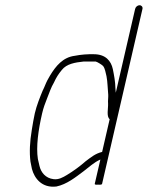

<svg xmlns="http://www.w3.org/2000/svg" viewBox="-20 -705 564 733"><path d="M512.6 -685C505.1 -685 497.7 -678.7 495.9 -671L422 -351C421.3 -356.3 420.8 -361.7 420.7 -367C420.2 -394.2 415.4 -418 410.8 -441C404 -472.7 383.1 -498 338 -498H321C315 -498 308.6 -497.7 301.7 -497L283.3 -495C277.1 -494.3 271.2 -493.3 265.6 -492C220.3 -486.5 193.1 -453 171.3 -417L161.1 -399C154.2 -386 150.2 -372.9 142.9 -359C132.4 -333.6 119.6 -301.6 112.8 -272C110.5 -262 108.5 -251.8 106.8 -241.5L101.6 -210.5C93.7 -163.2 91.8 -123.7 96.3 -88L101.9 -60C111.5 -24.1 139.9 13.7 195.4 7C235.3 -1.4 268.2 -28.2 298.8 -51C320.7 -67.4 337.9 -84.7 363.2 -96L341.7 -3C341.1 -0.3 345.5 0.7 355 0C364.2 0.7 369.1 -0.3 369.7 -3L523.9 -671C525.7 -678.7 520.2 -685 512.6 -685ZM398.7 -250 369.9 -125C343.6 -118.8 326.8 -104.1 306.5 -89C286.1 -70.8 259.1 -51.2 235.5 -37C220.2 -27.8 203.9 -18.5 184.8 -21C153.8 -24.5 136.2 -47 130.6 -72L124.6 -98C117.4 -144.9 126 -208 140.8 -272C145.6 -292.7 152.1 -310.6 159.2 -328C168.2 -350 174.4 -370.8 186 -390C194.9 -409.5 203.1 -422.3 216.1 -438C234.5 -461.4 266.4 -466.5 298.5 -470H345.5C351.8 -468.7 370.7 -456.7 373.6 -453C381.5 -442.7 382.8 -428.2 386.6 -414C391 -391.4 390.7 -367.6 393.2 -343C393.8 -332.3 391.5 -320.7 392.6 -310C393.6 -291 385.5 -260.4 398.7 -250Z"/></svg>

Font: HoneyBee
Style: XLitIt
Weight: 200
Foundry: Cannot Into Space Fonts
Version: Version 0.89